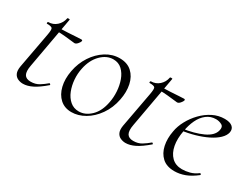

<svg xmlns="http://www.w3.org/2000/svg" viewBox="-55 -777 1432 1118"><g transform="rotate(30 661.5 -218.0)"><path d="M120 12Q102 12 85.5 4.5Q69 -3 61 -20.5Q53 -38 58 -68L102 -306Q109 -344 103.5 -352.5Q98 -361 68 -361Q64 -361 65 -367Q66 -373 69 -373Q101 -373 124.5 -394Q148 -415 154 -447Q154 -450 162.5 -450Q171 -450 170 -447L108 -102Q100 -60 111 -40.5Q122 -21 153 -21Q185 -21 208.5 -35.5Q232 -50 253 -68Q255 -70 259 -66Q263 -62 261 -60Q216 -21 182.5 -4.5Q149 12 120 12ZM262 -343Q259 -343 239 -345.5Q219 -348 192.5 -350.5Q166 -353 142 -353L144 -375Q167 -375 198 -377Q229 -379 255 -380.5Q281 -382 287 -382Q291 -382 293 -380Q295 -378 294 -374Q292 -366 282 -354.5Q272 -343 262 -343Z M447 14Q401 14 370.5 -13.5Q340 -41 328.5 -88Q317 -135 328 -193Q339 -251 369.5 -297.5Q400 -344 443.5 -371.5Q487 -399 536 -399Q587 -399 618 -370.5Q649 -342 659 -295Q669 -248 658 -193Q646 -131 613 -84Q580 -37 536 -11.5Q492 14 447 14ZM482 -11Q526 -11 563 -47Q600 -83 612 -149Q619 -184 616.5 -223Q614 -262 601.5 -296.5Q589 -331 565.5 -353Q542 -375 507 -375Q462 -375 424.5 -337Q387 -299 374 -236Q366 -199 369 -160Q372 -121 385.5 -87Q399 -53 423.5 -32Q448 -11 482 -11Z M810 12Q792 12 775.5 4.5Q759 -3 751 -20.5Q743 -38 748 -68L792 -306Q799 -344 793.5 -352.5Q788 -361 758 -361Q754 -361 755 -367Q756 -373 759 -373Q791 -373 814.5 -394Q838 -415 844 -447Q844 -450 852.5 -450Q861 -450 860 -447L798 -102Q790 -60 801 -40.5Q812 -21 843 -21Q875 -21 898.5 -35.5Q922 -50 943 -68Q945 -70 949 -66Q953 -62 951 -60Q906 -21 872.5 -4.5Q839 12 810 12ZM952 -343Q949 -343 929 -345.5Q909 -348 882.5 -350.5Q856 -353 832 -353L834 -375Q857 -375 888 -377Q919 -379 945 -380.5Q971 -382 977 -382Q981 -382 983 -380Q985 -378 984 -374Q982 -366 972 -354.5Q962 -343 952 -343Z M1138 12Q1086 12 1056 -15.5Q1026 -43 1016.5 -88Q1007 -133 1017 -185Q1023 -222 1043.5 -260Q1064 -298 1094.5 -329.5Q1125 -361 1162.5 -380Q1200 -399 1242 -399Q1277 -399 1294 -384.5Q1311 -370 1306 -345Q1301 -322 1278.5 -300.5Q1256 -279 1220.5 -261.5Q1185 -244 1141.5 -231.5Q1098 -219 1051 -213L1053 -226Q1131 -237 1184.5 -261.5Q1238 -286 1248 -324Q1256 -352 1238 -362Q1220 -372 1199 -372Q1163 -372 1136 -351Q1109 -330 1092.5 -295Q1076 -260 1069 -218Q1058 -161 1066.5 -116.5Q1075 -72 1101.5 -46Q1128 -20 1171 -20Q1196 -20 1222.5 -27Q1249 -34 1274 -53Q1277 -55 1280.5 -51Q1284 -47 1281 -44Q1243 -14 1208 -1Q1173 12 1138 12Z"/></g></svg>

Font: Cormorant Light Light
Style: Italic
Weight: 300
Italic angle: -10°
Version: Version 4.000